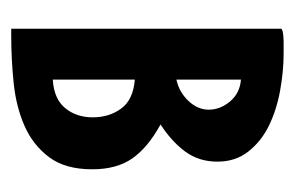

<svg xmlns="http://www.w3.org/2000/svg" viewBox="-114 -424 538 351"><g transform="rotate(90 155.5 -249.0)"><path d="M37 -496Q46 -498 56.5 -498Q67 -498 78 -498Q111 -498 146.5 -491.5Q182 -485 210.5 -471Q239 -457 257.5 -433.5Q276 -410 276 -377Q276 -343 257.5 -318Q239 -293 208 -273Q250 -250 270 -221.5Q290 -193 290 -148Q290 -99 268 -69.5Q246 -40 211 -24.5Q176 -9 132.5 -4.5Q89 0 45 0H33V-494ZM126 -76Q161 -78 178 -98.5Q195 -119 195 -149Q195 -179 179 -201Q163 -223 126 -226ZM126 -302Q149 -307 165 -324Q181 -341 181 -361Q181 -382 166 -400Q151 -418 126 -420Z"/></g></svg>

Font: Osterbar
Style: Regular
Weight: 500
Width: 3
Designer: Peter Wiegel, Basierend auf Erbar schmal-halbfette Grotesk v. Jacob Erbar
Foundry: Peter Wiegel
Version: Version 1.0